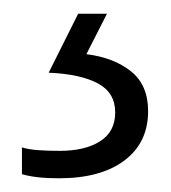

<svg xmlns="http://www.w3.org/2000/svg" viewBox="-20 -20 249 280"><path d="M196 142Q196 188 161.5 214Q127 240 66 240Q32 240 12 234V195Q22 198 36 199Q50 200 67 200Q104 200 126 186Q148 172 148 144Q148 115 122.5 101.5Q97 88 51 86L94 0H136L106 59Q146 64 171 84Q196 104 196 142Z"/></svg>

Font: BC Sans Light
Style: Regular
Weight: 300
Designer: Monotype Design Team
Foundry: Monotype Imaging Inc.
Version: Version 2.000;GOOG;noto-source:20170915:90ef993387c0